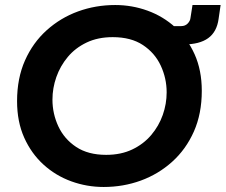

<svg xmlns="http://www.w3.org/2000/svg" viewBox="-20 -733 899 765"><path d="M393 12Q326 12 264 -10.5Q202 -33 153.5 -77Q105 -121 76.5 -184.5Q48 -248 48 -330Q48 -421 79.5 -492Q111 -563 166 -612.5Q221 -662 291 -687.5Q361 -713 439 -713Q506 -713 568 -690.5Q630 -668 678.5 -624Q727 -580 755.5 -516.5Q784 -453 784 -371Q784 -280 752.5 -209Q721 -138 666 -88.5Q611 -39 541 -13.5Q471 12 393 12ZM403 -116Q462 -116 507 -137.5Q552 -159 582.5 -195Q613 -231 628.5 -275Q644 -319 644 -365Q644 -421 620.5 -471.5Q597 -522 549.5 -553.5Q502 -585 429 -585Q370 -585 325 -563.5Q280 -542 250 -506Q220 -470 204.5 -426Q189 -382 189 -336Q189 -280 212.5 -229.5Q236 -179 283.5 -147.5Q331 -116 403 -116ZM659 -556 670 -629H702Q718 -629 728 -639.5Q738 -650 739 -662L747 -713H859L851 -658Q844 -606 809.5 -581Q775 -556 712 -556Z"/></svg>

Font: MuseoModerno Thin SemiBold
Style: Italic
Weight: 600
Italic angle: -9°
Version: Version 1.003